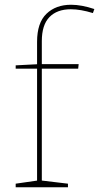

<svg xmlns="http://www.w3.org/2000/svg" viewBox="-20 -788 417 808"><path d="M46 0V-15L143 -29L136 -21V-506L143 -499H46V-513L143 -518L136 -509V-612Q136 -692 175.5 -730Q215 -768 279 -768Q301 -768 325.5 -763.5Q350 -759 377 -750L371 -733Q345 -741 322 -745Q299 -749 278 -749Q220 -749 188 -716Q156 -683 156 -615V-509L149 -518H311L309 -499H149L156 -506V-21L149 -29L266 -15V0Z"/></svg>

Font: Bitter Thin Thin
Style: Regular
Weight: 250
Version: Version 2.002